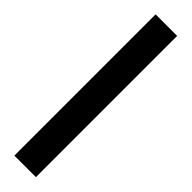

<svg xmlns="http://www.w3.org/2000/svg" viewBox="3 -73 372 372"><g transform="rotate(-45 188.5 112.5)"><path d="M-5 142V83H382V142Z"/></g></svg>

Font: Noto Serif Myanmar ExtraCondensed ExtraBold
Style: Regular
Weight: 800
Width: 2
Designer: Ben Mitchell and the Monotype Design Team
Foundry: Monotype Imaging Inc.
Version: Version 2.106; ttfautohint (v1.8.4.7-5d5b)